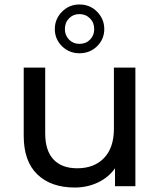

<svg xmlns="http://www.w3.org/2000/svg" viewBox="-20 -832 717 858"><path d="M585 -530V0H494V-80Q465 -39 417.5 -16.5Q370 6 314 6Q208 6 147 -52.5Q86 -111 86 -225V-530H182V-236Q182 -159 219 -119.5Q256 -80 325 -80Q401 -80 445 -126Q489 -172 489 -256V-530ZM225 -702Q225 -747 257 -779.5Q289 -812 335 -812Q382 -812 414 -779.5Q446 -747 446 -702Q446 -657 414 -625.5Q382 -594 335 -594Q289 -594 257 -625.5Q225 -657 225 -702ZM401 -702Q401 -731 382 -750Q363 -769 335 -769Q307 -769 288.5 -750Q270 -731 270 -702Q270 -674 288.5 -655Q307 -636 335 -636Q364 -636 382.5 -655Q401 -674 401 -702Z"/></svg>

Font: Idrija
Style: Regular
Weight: 500
Designer: Julieta Ulanovsky
Foundry: Julieta Ulanovsky
Version: Version 7.200